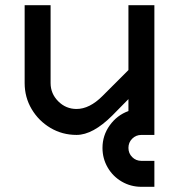

<svg xmlns="http://www.w3.org/2000/svg" viewBox="-20 -520 690 740"><path d="M275 0Q220 0 174.5 -27Q129 -54 102 -99.5Q75 -145 75 -200V-500H175V-200Q175 -159 204.5 -129.5Q234 -100 275 -100Q325 -100 375 -150L475 -250V-500H575V0H525Q504 0 489.5 14.5Q475 29 475 50Q475 71 489.5 85.5Q504 100 525 100H575V200H525Q484 200 449.5 180Q415 160 395 125.5Q375 91 375 50Q375 2 403 -37Q431 -76 475 -92V-138L413 -75Q338 0 275 0Z"/></svg>

Font: Monoikos Medium
Style: Regular
Weight: 500
Designer: Brian Krent
Version: Version 0.088